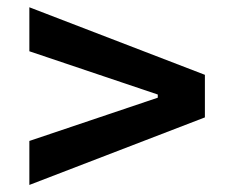

<svg xmlns="http://www.w3.org/2000/svg" viewBox="-20 -613 626 533"><path d="M61.5 -99.6 548.8 -287.1V-405.3L61.5 -592.8V-470.7L418 -350.6V-341.8L61.5 -221.7Z"/></svg>

Font: Cascadia Code PL SemiBold
Style: Regular
Weight: 600
Monospace: yes
Designer: Aaron Bell
Foundry: Saja Typeworks
Version: Version 2404.023